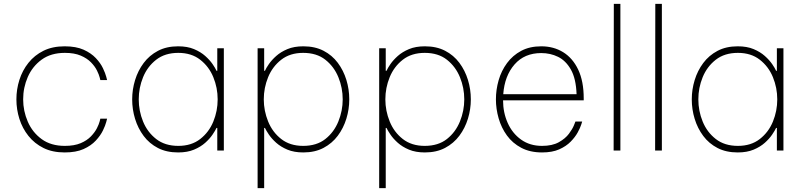

<svg xmlns="http://www.w3.org/2000/svg" viewBox="-20 -780 4165 995"><path d="M315 10Q252 10 205.5 -13Q159 -36 127.5 -75.5Q96 -115 80.5 -164Q65 -213 65 -265Q65 -317 80.5 -366Q96 -415 127.5 -454.5Q159 -494 205.5 -517Q252 -540 315 -540Q374 -540 413 -522.5Q452 -505 476.5 -479Q501 -453 513.5 -426.5Q526 -400 530.5 -382.5Q535 -365 535 -365H500Q500 -365 496.5 -379Q493 -393 482.5 -414.5Q472 -436 451.5 -457Q431 -478 398 -492Q365 -506 316 -506Q244 -506 196 -471Q148 -436 124 -381Q100 -326 100 -265Q100 -205 124 -149.5Q148 -94 196 -59Q244 -24 316 -24Q365 -24 398 -38Q431 -52 451.5 -73.5Q472 -95 482.5 -116Q493 -137 496.5 -151Q500 -165 500 -165H535Q535 -165 530.5 -147.5Q526 -130 513.5 -104Q501 -78 476.5 -51.5Q452 -25 413 -7.5Q374 10 315 10Z M903 -540Q951 -540 985.5 -525.5Q1020 -511 1043.5 -490Q1067 -469 1081.5 -448Q1096 -427 1102 -413H1106V-530H1140V0H1106V-117H1102Q1096 -104 1081.5 -82.5Q1067 -61 1043.5 -40Q1020 -19 985.5 -4.5Q951 10 903 10Q843 10 798.5 -13Q754 -36 724.5 -75.5Q695 -115 680 -164Q665 -213 665 -265Q665 -316 680 -365Q695 -414 724.5 -453.5Q754 -493 798.5 -516.5Q843 -540 903 -540ZM904 -506Q835 -506 789.5 -470.5Q744 -435 721.5 -380Q699 -325 699 -265Q699 -205 721.5 -150Q744 -95 789.5 -59.5Q835 -24 904 -24Q972 -24 1017.5 -59.5Q1063 -95 1085.5 -150Q1108 -205 1108 -265Q1108 -325 1085.5 -380Q1063 -435 1017.5 -470.5Q972 -506 904 -506Z M1315 195V-530H1349V-413H1353Q1359 -427 1373.5 -448Q1388 -469 1411.5 -490Q1435 -511 1469.5 -525.5Q1504 -540 1552 -540Q1612 -540 1656.5 -517Q1701 -494 1730.5 -454.5Q1760 -415 1775 -366Q1790 -317 1790 -265Q1790 -214 1775 -165Q1760 -116 1730.5 -76.5Q1701 -37 1656.5 -13.5Q1612 10 1552 10Q1504 10 1469.5 -4.5Q1435 -19 1411.5 -40Q1388 -61 1373.5 -82.5Q1359 -104 1353 -117H1349V195ZM1347 -265Q1347 -206 1369.5 -150.5Q1392 -95 1437.5 -59.5Q1483 -24 1551 -24Q1621 -24 1666 -59.5Q1711 -95 1733.5 -150.5Q1756 -206 1756 -265Q1756 -325 1733.5 -380Q1711 -435 1666 -470.5Q1621 -506 1551 -506Q1483 -506 1437.5 -470.5Q1392 -435 1369.5 -380Q1347 -325 1347 -265Z M1945 195V-530H1979V-413H1983Q1989 -427 2003.5 -448Q2018 -469 2041.5 -490Q2065 -511 2099.5 -525.5Q2134 -540 2182 -540Q2242 -540 2286.5 -517Q2331 -494 2360.5 -454.5Q2390 -415 2405 -366Q2420 -317 2420 -265Q2420 -214 2405 -165Q2390 -116 2360.5 -76.5Q2331 -37 2286.5 -13.5Q2242 10 2182 10Q2134 10 2099.5 -4.5Q2065 -19 2041.5 -40Q2018 -61 2003.5 -82.5Q1989 -104 1983 -117H1979V195ZM1977 -265Q1977 -206 1999.5 -150.5Q2022 -95 2067.5 -59.5Q2113 -24 2181 -24Q2251 -24 2296 -59.5Q2341 -95 2363.5 -150.5Q2386 -206 2386 -265Q2386 -325 2363.5 -380Q2341 -435 2296 -470.5Q2251 -506 2181 -506Q2113 -506 2067.5 -470.5Q2022 -435 1999.5 -380Q1977 -325 1977 -265Z M2789 10Q2727 10 2681.5 -14Q2636 -38 2607 -78Q2578 -118 2564 -167Q2550 -216 2550 -265Q2550 -315 2564 -364Q2578 -413 2607.5 -453Q2637 -493 2681 -516.5Q2725 -540 2785 -540Q2849 -540 2898.5 -509.5Q2948 -479 2976.5 -419Q3005 -359 3005 -270V-260H2587Q2587 -197 2611 -143Q2635 -89 2680.5 -56.5Q2726 -24 2789 -24Q2842 -24 2876 -43Q2910 -62 2928.5 -87Q2947 -112 2954.5 -131Q2962 -150 2962 -150H2997Q2997 -150 2992 -134Q2987 -118 2974 -94Q2961 -70 2937.5 -46Q2914 -22 2878 -6Q2842 10 2789 10ZM2588 -292H2968Q2965 -373 2938.5 -419.5Q2912 -466 2872 -485.5Q2832 -505 2785 -505Q2698 -505 2646.5 -446Q2595 -387 2588 -292Z M3160 0 3161 -760H3195V0Z M3375 0 3376 -760H3410V0Z M3803 -540Q3851 -540 3885.5 -525.5Q3920 -511 3943.5 -490Q3967 -469 3981.5 -448Q3996 -427 4002 -413H4006V-530H4040V0H4006V-117H4002Q3996 -104 3981.5 -82.5Q3967 -61 3943.5 -40Q3920 -19 3885.5 -4.5Q3851 10 3803 10Q3743 10 3698.5 -13Q3654 -36 3624.5 -75.5Q3595 -115 3580 -164Q3565 -213 3565 -265Q3565 -316 3580 -365Q3595 -414 3624.5 -453.5Q3654 -493 3698.5 -516.5Q3743 -540 3803 -540ZM3804 -506Q3735 -506 3689.5 -470.5Q3644 -435 3621.5 -380Q3599 -325 3599 -265Q3599 -205 3621.5 -150Q3644 -95 3689.5 -59.5Q3735 -24 3804 -24Q3872 -24 3917.5 -59.5Q3963 -95 3985.5 -150Q4008 -205 4008 -265Q4008 -325 3985.5 -380Q3963 -435 3917.5 -470.5Q3872 -506 3804 -506Z"/></svg>

Font: Be Vietnam Pro Thin
Style: Regular
Weight: 100
Designer: Lam Bao, Tony Le, Vietanh Nguyen
Foundry: Yellow Type Foundry
Version: Version 1.002; ttfautohint (v1.8.3)